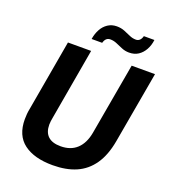

<svg xmlns="http://www.w3.org/2000/svg" viewBox="-156 -986 988 1113"><g transform="rotate(20 337.5 -430.0)"><path d="M297 12Q183 12 119 -36Q55 -84 55 -184Q55 -200 56.5 -217Q58 -234 62 -253L138 -687H281L204 -246Q202 -236 200.5 -224.5Q199 -213 199 -203Q199 -156 225 -131.5Q251 -107 303 -107Q365 -107 403 -142.5Q441 -178 453 -245L531 -687H675L597 -245Q581 -155 541.5 -98Q502 -41 441 -14.5Q380 12 297 12ZM260 -753Q265 -786 279.5 -813Q294 -840 318 -856Q342 -872 373 -872Q399 -872 420.5 -863.5Q442 -855 461.5 -846Q481 -837 502 -837Q515 -837 524.5 -845.5Q534 -854 539 -872H604Q600 -838 585 -811Q570 -784 546.5 -768.5Q523 -753 490 -753Q466 -753 444.5 -762Q423 -771 403.5 -779.5Q384 -788 363 -788Q349 -788 339.5 -779.5Q330 -771 325 -753Z"/></g></svg>

Font: Archivo SemiCondensed
Style: Bold Italic
Weight: 700
Width: 4
Italic angle: -10°
Designer: Hector Gatti
Foundry: Omnibus-Type
Version: Version 2.001